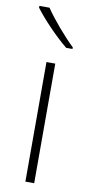

<svg xmlns="http://www.w3.org/2000/svg" viewBox="-88 -802 393 838"><g transform="rotate(10 108.5 -383.0)"><path d="M61 -766H16V-758C48 -715 111 -648 163 -606H191V-613C149 -653 89 -723 61 -766ZM128 0V-530H89V0Z"/></g></svg>

Font: Noto Sans Malayalam ExtraLight
Style: Regular
Weight: 200
Designer: Jelle Bosma - Monotype Design Team
Foundry: Monotype Imaging Inc.
Version: Version 2.104